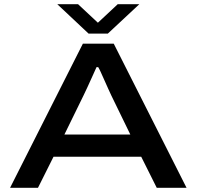

<svg xmlns="http://www.w3.org/2000/svg" viewBox="-20 -895 937 915"><path d="M28 0 375 -687H522L869 0H727L653 -148H235L161 0ZM287 -254H601L510 -441Q505 -452 495.5 -472.5Q486 -493 476.5 -515Q467 -537 459 -554Q451 -571 448 -575H440Q431 -555 419 -528.5Q407 -502 396 -478Q385 -454 378 -440ZM253 -875H352L474 -761H419L541 -875H644L494 -735H402Z"/></svg>

Font: Archivo Expanded Medium
Style: Regular
Weight: 500
Width: 7
Designer: Hector Gatti
Foundry: Omnibus-Type
Version: Version 2.001